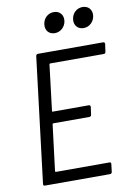

<svg xmlns="http://www.w3.org/2000/svg" viewBox="-98 -965 705 1026"><g transform="rotate(-10 254.5 -452.5)"><path d="M255 -793C286 -793 312 -817 316 -849C320 -882 299 -905 268 -905C236 -905 211 -882 207 -849C203 -817 222 -793 255 -793ZM411 -793C442 -793 468 -817 472 -849C476 -882 455 -905 424 -905C392 -905 367 -882 363 -849C359 -817 379 -793 411 -793ZM503 -648 509 -690C509 -696 506 -700 500 -700H146C140 -700 136 -696 135 -690L52 -10C51 -4 54 0 60 0H414C420 0 424 -4 425 -10L430 -52C431 -58 428 -62 422 -62H131C129 -62 127 -64 127 -66L158 -316C158 -318 161 -320 162 -320H358C364 -320 369 -324 369 -330L375 -372C375 -378 372 -382 366 -382H170C168 -382 166 -384 167 -386L197 -634C197 -636 200 -638 202 -638H493C498 -638 503 -642 503 -648Z"/></g></svg>

Font: Barlow Semi Condensed
Style: Italic
Weight: 400
Width: 4
Italic angle: -7°
Designer: Jeremy Tribby
Foundry: Tribby Type
Version: Version 1.422;hotconv 1.0.109;makeotfexe 2.5.65596